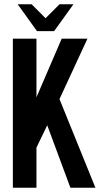

<svg xmlns="http://www.w3.org/2000/svg" viewBox="-20 -875 465 895"><path d="M232.4 -730H152.3L62.5 -855H127.4L192.4 -790L257.3 -855H322.3ZM424.8 0H308.1L200.2 -291L149.9 -187V0H40V-694.8H149.9V-421.4L267.6 -694.8H387.7L257.3 -413.1Z"/></svg>

Font: Horta
Style: Regular
Weight: 600
Width: 3
Version: Version 0.11